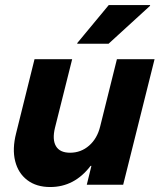

<svg xmlns="http://www.w3.org/2000/svg" viewBox="-20 -736 636 765"><path d="M180 9.2Q125 9.2 88.8 -18.3Q52.5 -45.8 40.4 -94.2Q28.3 -142.5 44.2 -205L117.5 -500H267.5L199.2 -227.5Q187.5 -180 202.9 -153.8Q218.3 -127.5 259.2 -127.5Q302.5 -127.5 335 -155.8Q367.5 -184.2 379.2 -232.5L445.8 -500H595.8L470.8 0H325.8L344.2 -75H340.8Q276.7 9.2 180 9.2ZM287.5 -561.7 288.3 -565 413.3 -715.8H578.3L577.5 -712.5L412.5 -561.7Z"/></svg>

Font: Funnel Sans ExtraBold
Style: Italic
Weight: 800
Italic angle: -14.036°
Version: Version 1.000; Beta; Release 5; Build 24; ttfautohint (v1.8.